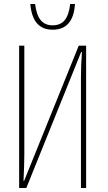

<svg xmlns="http://www.w3.org/2000/svg" viewBox="-20 -943 540 963"><path d="M102 -714V-171Q102 -123 98 -36H101L375 -714H412V0H386V-553Q386 -617 391 -682H387L112 0H76V-714ZM244 -794Q194 -794 166 -825.5Q138 -857 132 -923H156Q163 -867 184.5 -841.5Q206 -816 244 -816Q284 -816 305 -842.5Q326 -869 332 -923H356Q348 -794 244 -794Z"/></svg>

Font: Noto Sans Display Thin Cond
Style: Regular
Weight: 250
Width: 3
Designer: Monotype Design team
Foundry: Monotype Imaging Inc.
Version: Version 1.000